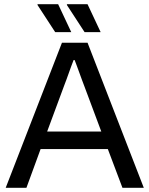

<svg xmlns="http://www.w3.org/2000/svg" viewBox="-20 -888 707 908"><path d="M7 0 273 -686H394L660 0H559L490 -183H172L105 0ZM203 -266H459L379 -480Q373 -495 367.5 -510.5Q362 -526 356 -542Q350 -558 344.5 -573.5Q339 -589 333 -604H328Q322 -589 316.5 -573.5Q311 -558 305.5 -543Q300 -528 294.5 -512.5Q289 -497 283 -482ZM380 -736 296 -865 297 -868H394L456 -736ZM241 -736 157 -865 158 -868H255L317 -736Z"/></svg>

Font: Archivo VF Beta
Style: Regular
Weight: 400
Designer: Hector Gatti
Foundry: Omnibus-Type
Version: Version 1.002